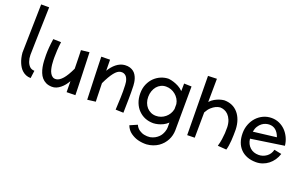

<svg xmlns="http://www.w3.org/2000/svg" viewBox="-118 -1427 3670 2302"><g transform="rotate(20 1717.0 -276.5)"><path d="M276.9 -73.2 264.2 23.9Q229.5 23.4 202.9 12.2Q176.3 1 156.2 -17.1Q135.7 -34.7 121.3 -57.6Q106.9 -80.6 97.2 -104Q73.7 -159.7 67.9 -230L81.1 -849.1H183.1L178.7 -689.9Q177.7 -653.8 176.8 -620.8Q175.8 -587.9 174.8 -558.1Q173.3 -499 172.1 -451.9Q170.9 -404.8 169.9 -369.1Q167.5 -284.7 167 -236.8Q167.5 -191.9 180.2 -155.8Q190.9 -122.6 213.9 -98.4Q236.8 -74.2 276.9 -73.2Z M838.9 33.2 727.5 35.2 725.6 -105Q709.5 -76.2 689 -50.5Q668.5 -24.9 644.5 -5.9Q620.6 13.7 593.5 24.9Q566.4 36.1 536.6 35.2Q492.2 33.7 461.4 18.6Q430.2 3.4 408.4 -22Q386.7 -47.4 374 -80.1Q360.4 -114.3 354 -149.4Q347.2 -186 345 -224.4Q342.8 -262.7 342.8 -298.8Q342.8 -349.6 347.2 -401.6Q351.6 -453.6 359.9 -507.8L460 -504.9Q452.1 -444.3 449.5 -396Q446.8 -347.7 446.8 -311Q446.8 -302.7 446.8 -292.2Q446.8 -281.7 447.3 -269Q447.8 -243.7 450.9 -215.1Q454.1 -186.5 460.9 -158.7Q467.3 -131.8 480.5 -109.4Q493.2 -87.4 512 -75.7Q530.8 -64 558.6 -67.9Q595.7 -72.8 637.2 -119.6Q678.2 -166.5 722.7 -262.2L720.2 -386.2Q719.7 -409.2 719.2 -427Q718.8 -444.8 718.3 -457Q717.3 -486.3 716.8 -497.1L821.8 -508.8L827.1 -357.4Q828.1 -323.2 829.1 -293Q830.1 -262.7 831.1 -235.8Q832 -208.5 833 -176Q834 -143.6 835 -115.2Q835.9 -86.9 836.4 -70.3Q837.4 -35.6 837.9 -9.8Q838.4 16.1 838.9 33.2Z M1095.7 22.9 990.7 36.1 981 -237.8Q980 -265.6 979 -297.6Q978 -329.6 977.1 -358.2Q976.1 -386.7 975.6 -403.3Q973.6 -472.2 972.7 -506.8L1084 -508.8L1085.9 -368.2Q1102.1 -396 1122.6 -420.7Q1143.1 -445.3 1167 -464.4Q1190.9 -483.4 1218 -495.1Q1245.1 -506.8 1274.9 -508.8Q1312.5 -511.2 1339.8 -502.4Q1367.2 -493.7 1386.7 -478.3Q1406.2 -462.9 1418.9 -441.4Q1432.1 -419.4 1439 -397.5Q1446.3 -375 1449.5 -352.3Q1452.6 -329.6 1453.6 -311Q1456.5 -227.1 1455.1 -142.1Q1453.6 -57.1 1451.7 34.2L1351.6 30.8Q1355.5 -47.9 1358.6 -126.5Q1361.8 -205.1 1357.9 -285.2Q1357.9 -302.2 1354 -324.5Q1350.1 -346.7 1339.8 -368.7Q1332.5 -383.8 1320.8 -395.5Q1309.1 -406.7 1292.2 -412.6Q1275.4 -418.5 1252.9 -415Q1214.4 -409.2 1174.8 -358.9Q1135.7 -310.1 1088.9 -210.9L1092.3 -85.9Q1092.8 -62.5 1093.3 -44.9Q1093.8 -27.3 1094.2 -15.1Q1095.2 13.2 1095.7 22.9Z M2015.1 -446.8 2016.1 -543.9 2111.8 -541 2108.9 20Q2108.4 35.6 2106.4 51.8Q2104.5 67.9 2100.6 83.5Q2085 147.5 2039.6 200.2Q2016.6 226.1 1987.3 246.6Q1957.5 266.6 1920.9 279.5Q1884.3 292.5 1840.8 295.9Q1783.2 297.9 1729.5 283.7Q1681.6 271 1636.7 239.3Q1591.8 207.5 1569.8 150.9L1664.1 109.9Q1681.2 148.4 1712.6 169.7Q1744.1 190.9 1776.9 197.3Q1812.5 205.1 1852.1 200.2Q1869.1 196.8 1884 191.4Q1898.9 186 1911.6 179.2Q1936.5 165 1954.3 147.7Q1972.2 130.4 1982.9 111.3Q1988.3 101.6 1992.4 92.3Q1996.6 83 2000 74.2Q2006.3 56.6 2008.5 42.2Q2010.7 27.8 2010.7 20V-43.9Q1981.4 -16.1 1950 -1.2Q1918.5 13.7 1891.6 20.5Q1876 24.4 1860.6 26.9Q1845.2 29.3 1830.1 29.8Q1714.8 29.8 1639.6 -46.9Q1603.5 -83.5 1582.8 -136.2Q1562 -189 1562 -254.9Q1562 -321.3 1585.2 -373.3Q1608.4 -425.3 1645.5 -460.9Q1683.1 -496.6 1730 -515.4Q1776.9 -534.2 1824.7 -534.2Q1857.9 -530.3 1891.6 -519.5Q1920.4 -510.3 1953.6 -493.2Q1986.8 -476.1 2015.1 -446.8ZM1830.1 -64Q1895.5 -64 1947.8 -106.9Q1972.2 -127 1989.3 -155Q2006.3 -183.1 2012.7 -216.8V-280.8Q2007.3 -315.4 1989.7 -344Q1972.2 -372.6 1946.8 -393.1Q1894 -436 1827.1 -436Q1792 -436 1762.5 -421.6Q1732.9 -407.2 1711.4 -381.8Q1690.4 -356.4 1678.2 -321.8Q1666 -287.1 1666 -247.1Q1666 -207 1678.2 -173.6Q1690.4 -140.1 1712.4 -115.7Q1733.9 -91.8 1763.9 -77.9Q1793.9 -64 1830.1 -64Z M2262.2 24.9 2253.9 -728 2366.2 -731.9 2363.3 -435.1Q2390.1 -464.4 2420.4 -481.2Q2450.7 -498 2477.1 -506.8Q2507.3 -516.6 2537.1 -520Q2647.5 -520 2713.9 -444.3Q2746.1 -407.7 2764.9 -355.2Q2783.7 -302.7 2786.1 -236.8Q2786.1 -202.1 2785.4 -166Q2784.7 -129.9 2782.2 -95.2Q2779.3 -60.5 2774.7 -29.3Q2770 2 2762.2 26.9L2650.9 19Q2665 -27.8 2671.1 -72.3Q2677.2 -116.7 2679.7 -151.9Q2681.6 -192.9 2681.2 -230Q2678.7 -282.2 2663.3 -318.8Q2647.9 -355.5 2625 -378.9Q2602.5 -401.9 2575 -412.4Q2547.4 -422.9 2521 -422.9Q2493.7 -420.9 2464.8 -406.7Q2440.4 -395 2412.6 -370.4Q2384.8 -345.7 2360.8 -300.8L2357.9 22.9Z M3146.5 -44.9Q3200.7 -44.9 3246.1 -77.4Q3291.5 -109.9 3305.2 -168L3399.4 -148.9Q3385.7 -104.5 3360.8 -68.4Q3335.9 -32.2 3302.7 -6.3Q3269.5 19.5 3229.7 33.7Q3189.9 47.9 3146.5 47.9Q3082 47.9 3032.2 28.3Q2982.4 8.8 2948.2 -26.9Q2878.4 -99.6 2878.4 -225.1Q2878.4 -286.1 2899.2 -339.1Q2919.9 -392.1 2956.1 -431.2Q2992.2 -470.2 3041 -492.7Q3089.8 -515.1 3146.5 -515.1Q3197.3 -515.1 3242.2 -495.4Q3287.1 -475.6 3321.8 -440.9Q3356.4 -405.8 3378.9 -358.4Q3401.4 -311 3407.2 -255.9L2984.4 -192.9Q2987.8 -158.2 3001.7 -130.6Q3015.6 -103 3036.6 -84Q3080.1 -44.9 3146.5 -44.9ZM2987.3 -283.2 3281.2 -318.8 3278.3 -328.1Q3259.8 -376.5 3227.3 -403.8Q3194.8 -431.2 3146.5 -431.2Q3126 -431.2 3101.6 -424.1Q3077.1 -417 3054.2 -399.9Q3031.2 -382.8 3012.9 -354.2Q2994.6 -325.7 2987.3 -283.2Z"/></g></svg>

Font: Preahvihear
Style: Regular
Weight: 400
Designer: Danh Hong
Version: Version 8.002; ttfautohint (v1.8.3)